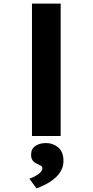

<svg xmlns="http://www.w3.org/2000/svg" viewBox="-20 -760 518 1073"><path d="M158.7 0V-740H319.1V0ZM184.2 293.1 144.2 238.5Q158.2 234.3 174.8 225.5Q191.4 216.7 203.9 205.2Q216.5 193.6 216.5 180.7Q216.5 171.2 209.9 167Q203.2 162.9 191.9 157.6Q173.2 150 163.5 138.2Q153.8 126.4 153.8 104.5Q153.8 71.7 177.7 55.6Q201.7 39.4 237.1 39.4Q276.5 39.4 305.6 64.1Q334.7 88.7 334.7 139.4Q334.7 167 322.9 190.4Q311.2 213.9 290 232.9Q268.8 251.9 241.5 266.9Q214.3 281.9 184.2 293.1Z"/></svg>

Font: Lexend Mega
Style: Regular
Weight: 400
Designer: Bonnie Shaver-Troup, Thomas Jockin
Foundry: Lexend
Version: Version 1.007